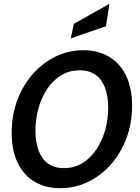

<svg xmlns="http://www.w3.org/2000/svg" viewBox="-20 -979 738 1013"><path d="M298.5 14Q219.5 14 161.8 -20.8Q104 -55.5 72.8 -121Q41.5 -186.5 41.5 -278Q41.5 -371 71.2 -450.2Q101 -529.5 153.5 -588.8Q206 -648 274.2 -681Q342.5 -714 419.5 -714Q498.5 -714 556.2 -679.2Q614 -644.5 645.5 -579Q677 -513.5 677 -422Q677 -329 647.2 -249.8Q617.5 -170.5 565 -111.2Q512.5 -52 444 -19Q375.5 14 298.5 14ZM317.5 -92Q371.5 -92 414.5 -118.2Q457.5 -144.5 488 -189.8Q518.5 -235 534.8 -292.2Q551 -349.5 551 -412Q551 -470 534.8 -514.2Q518.5 -558.5 485.2 -583.2Q452 -608 400 -608Q346 -608 302.8 -581.8Q259.5 -555.5 229.2 -510.2Q199 -465 183 -407.8Q167 -350.5 167 -288Q167 -230.5 183 -186.2Q199 -142 232.2 -117Q265.5 -92 317.5 -92ZM353.5 -776.5 369.5 -853 557.5 -959 539 -840.5Z"/></svg>

Font: Cabin SemiCondensedSemiBold
Style: Italic
Weight: 600
Width: 4
Italic angle: -10°
Designer: Pablo Impallari
Foundry: Pablo Impallari. http://www.impallari.com Igino Marini. http://www.ikern.com
Version: Version 3.001